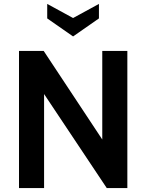

<svg xmlns="http://www.w3.org/2000/svg" viewBox="-20 -960 747 980"><path d="M77 0V-700H203L502 -248V-700H630V0H525L205 -480V0ZM221 -940V-866L353 -774L485 -866V-940L353 -868Z"/></svg>

Font: Cabin Resolve
Style: Bold-Resolve
Weight: 700
Designer: Pablo Impallari
Foundry: Pablo Impallari. http://www.impallari.com Igino Marini. http://www.ikern.com
Version: Version 3.001